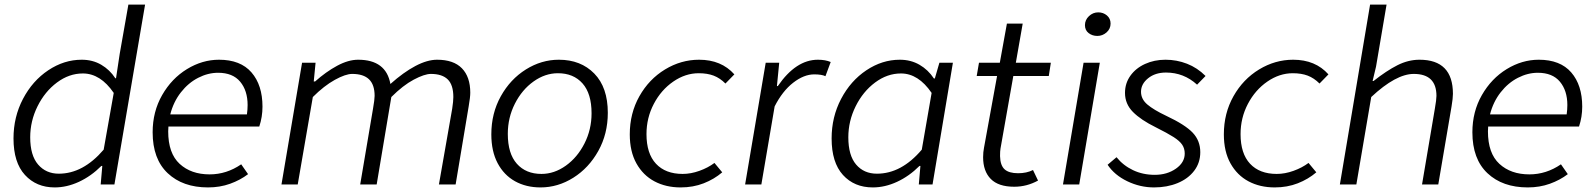

<svg xmlns="http://www.w3.org/2000/svg" viewBox="-20 -806 6974 839"><path d="M39 -201Q39 -295 80.5 -374Q122 -453 191 -499Q260 -545 337 -545Q385 -545 422.5 -523Q460 -501 484 -464H487L503 -570L541 -786H614L480 0H420L427 -81H423Q378 -36 325 -11.5Q272 13 219 13Q139 13 89 -41.5Q39 -96 39 -201ZM433 -152 477 -400Q419 -485 342 -485Q282 -485 229 -445.5Q176 -406 144 -341.5Q112 -277 112 -206Q112 -127 146.5 -87Q181 -47 237 -47Q343 -47 433 -152Z M647 -228Q647 -318 688.5 -390.5Q730 -463 797 -504Q864 -545 937 -545Q1031 -545 1079 -489.5Q1127 -434 1127 -340Q1127 -295 1113 -253H716Q715 -245 715 -232Q715 -136 765 -90Q815 -44 896 -44Q970 -44 1034 -88L1064 -45Q1030 -19 985.5 -3Q941 13 889 13Q779 13 713 -49Q647 -111 647 -228ZM1059 -306Q1062 -327 1062 -347Q1062 -410 1029.5 -449Q997 -488 933 -488Q889 -488 846 -466Q803 -444 770.5 -402.5Q738 -361 724 -306Z M1300 -532H1359L1351 -450H1357Q1404 -492 1453 -518.5Q1502 -545 1545 -545Q1667 -545 1686 -439Q1743 -490 1795 -517.5Q1847 -545 1890 -545Q1962 -545 1998.5 -507.5Q2035 -470 2035 -401Q2035 -381 2028 -341L1971 0H1898L1956 -331Q1961 -364 1961 -382Q1961 -435 1936.5 -459Q1912 -483 1863 -483Q1835 -483 1788 -458Q1741 -433 1690 -382L1626 0H1554L1610 -331Q1617 -371 1617 -387Q1617 -436 1592.5 -459.5Q1568 -483 1519 -483Q1490 -483 1443 -457Q1396 -431 1347 -382L1281 0H1210Z M2127 -219Q2127 -311 2168.5 -385.5Q2210 -460 2278 -502.5Q2346 -545 2422 -545Q2518 -545 2577 -484.5Q2636 -424 2636 -313Q2636 -221 2594.5 -146.5Q2553 -72 2485.5 -29.5Q2418 13 2342 13Q2279 13 2230.5 -14Q2182 -41 2154.5 -93Q2127 -145 2127 -219ZM2565 -311Q2565 -397 2525.5 -441.5Q2486 -486 2418 -486Q2362 -486 2311.5 -450Q2261 -414 2230 -353Q2199 -292 2199 -221Q2199 -135 2238.5 -90.5Q2278 -46 2346 -46Q2402 -46 2452.5 -82Q2503 -118 2534 -179Q2565 -240 2565 -311Z M2732 -219Q2732 -311 2774 -385.5Q2816 -460 2886 -502.5Q2956 -545 3035 -545Q3132 -545 3189 -481L3150 -441Q3126 -465 3098.5 -475.5Q3071 -486 3033 -486Q2975 -486 2922 -449.5Q2869 -413 2837 -352Q2805 -291 2805 -220Q2805 -135 2846.5 -90.5Q2888 -46 2963 -46Q2999 -46 3036.5 -59.5Q3074 -73 3102 -94L3136 -53Q3101 -23 3055 -5Q3009 13 2954 13Q2890 13 2840 -13.5Q2790 -40 2761 -92Q2732 -144 2732 -219Z M3326 -532H3385L3375 -430H3379Q3458 -545 3554 -545Q3587 -545 3610 -535L3587 -473Q3571 -481 3538 -481Q3493 -481 3446 -444.5Q3399 -408 3365 -341L3307 0H3236Z M3614 -201Q3614 -295 3655.5 -374Q3697 -453 3766 -499Q3835 -545 3912 -545Q3960 -545 3998 -523Q4036 -501 4061 -463H4065L4085 -532H4144L4055 0H3995L4002 -81H3998Q3953 -36 3900 -11.5Q3847 13 3794 13Q3713 13 3663.5 -41.5Q3614 -96 3614 -201ZM4008 -152 4051 -400Q3993 -485 3917 -485Q3857 -485 3804 -445.5Q3751 -406 3719 -341.5Q3687 -277 3687 -206Q3687 -127 3721 -87Q3755 -47 3812 -47Q3919 -47 4008 -152Z M4276 -119Q4276 -141 4280 -161L4337 -474H4248L4258 -532H4349L4380 -703H4449L4419 -532H4572L4563 -474H4408L4352 -157Q4350 -146 4350 -124Q4351 -83 4370 -66Q4389 -49 4429 -49Q4466 -49 4494 -63L4516 -17Q4467 10 4412 10Q4343 10 4309.5 -24Q4276 -58 4276 -119Z M4715 -532H4786L4696 0H4625ZM4721 -696Q4721 -719 4738.5 -735.5Q4756 -752 4779 -752Q4801 -752 4817 -738.5Q4833 -725 4833 -703Q4833 -680 4815.5 -664.5Q4798 -649 4775 -649Q4753 -649 4737 -661.5Q4721 -674 4721 -696Z M4820 -86 4859 -119Q4888 -83 4931 -62.5Q4974 -42 5026 -42Q5080 -42 5118.5 -69Q5157 -96 5157 -135Q5157 -157 5146 -173.5Q5135 -190 5108.5 -207Q5082 -224 5030 -250Q4965 -282 4930.5 -317Q4896 -352 4896 -400Q4896 -442 4919.5 -475Q4943 -508 4983.5 -526.5Q5024 -545 5073 -545Q5122 -545 5167 -527.5Q5212 -510 5248 -474L5211 -436Q5153 -489 5075 -489Q5028 -489 4997 -464Q4966 -439 4966 -405Q4966 -373 4993.5 -349.5Q5021 -326 5076 -300Q5159 -261 5192 -226Q5225 -191 5225 -141Q5225 -95 5198.5 -60Q5172 -25 5126 -6Q5080 13 5023 13Q4962 13 4906 -14Q4850 -41 4820 -86Z M5328 -219Q5328 -311 5370 -385.5Q5412 -460 5482 -502.5Q5552 -545 5631 -545Q5728 -545 5785 -481L5746 -441Q5722 -465 5694.5 -475.5Q5667 -486 5629 -486Q5571 -486 5518 -449.5Q5465 -413 5433 -352Q5401 -291 5401 -220Q5401 -135 5442.5 -90.5Q5484 -46 5559 -46Q5595 -46 5632.5 -59.5Q5670 -73 5698 -94L5732 -53Q5697 -23 5651 -5Q5605 13 5550 13Q5486 13 5436 -13.5Q5386 -40 5357 -92Q5328 -144 5328 -219Z M5967 -786H6039L5993 -515L5978 -452H5982Q6039 -497 6086.5 -521Q6134 -545 6183 -545Q6329 -545 6329 -396Q6329 -377 6323 -341L6265 0H6194L6250 -331Q6257 -371 6257 -387Q6257 -483 6158 -483Q6080 -483 5972 -382L5907 0H5835Z M6414 -228Q6414 -318 6455.5 -390.5Q6497 -463 6564 -504Q6631 -545 6704 -545Q6798 -545 6846 -489.5Q6894 -434 6894 -340Q6894 -295 6880 -253H6483Q6482 -245 6482 -232Q6482 -136 6532 -90Q6582 -44 6663 -44Q6737 -44 6801 -88L6831 -45Q6797 -19 6752.5 -3Q6708 13 6656 13Q6546 13 6480 -49Q6414 -111 6414 -228ZM6826 -306Q6829 -327 6829 -347Q6829 -410 6796.5 -449Q6764 -488 6700 -488Q6656 -488 6613 -466Q6570 -444 6537.5 -402.5Q6505 -361 6491 -306Z"/></svg>

Font: Nebula Sans Book
Style: Regular
Weight: 400
Italic angle: -9°
Designer: Paul D. Hunt for Adobe (as Source Sans)
Foundry: Nebula Entertainment & Broadcasting LLC
Version: Version 1.010